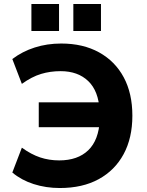

<svg xmlns="http://www.w3.org/2000/svg" viewBox="-20 -935 742 966"><path d="M281 11Q211 11 149 -9Q87 -29 42 -67L90 -192Q137 -158 182 -143Q227 -128 278 -128Q371 -128 424 -179Q477 -230 482 -332L526 -295H175V-420H525L481 -379Q476 -477 424 -527Q372 -577 285 -577Q233 -577 186.5 -563Q140 -549 90 -513L42 -638Q92 -676 154.5 -696Q217 -716 288 -716Q398 -716 478.5 -671.5Q559 -627 602.5 -546Q646 -465 646 -353Q646 -241 602 -159.5Q558 -78 476.5 -33.5Q395 11 281 11ZM349 -779V-915H488V-779ZM138 -779V-915H277V-779Z"/></svg>

Font: Nunito Sans 10pt ExtraBold
Style: Regular
Weight: 800
Designer: Vernon Adams
Foundry: Vernon Adams
Version: Version 3.101;gftools[0.9.27]